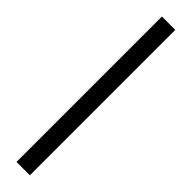

<svg xmlns="http://www.w3.org/2000/svg" viewBox="-340 -717 915 915"><g transform="rotate(45 117.0 -260.0)"><path d="M72 230V-750H162V230Z"/></g></svg>

Font: Ek Mukta SemiBold
Style: Regular
Weight: 600
Designer: Girish Dalvi and Yashodeep Gholap
Foundry: Ek Type
Version: Version 2.538;PS 1.002;hotconv 16.6.51;makeotf.lib2.5.65220;